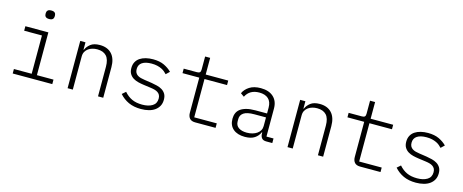

<svg xmlns="http://www.w3.org/2000/svg" viewBox="-41 -1380 4882 2024"><g transform="rotate(15 2400.0 -367.5)"><path d="M332 -654Q305 -654 293.5 -665.5Q282 -677 282 -694V-707Q282 -724 293.5 -735.5Q305 -747 332 -747Q359 -747 370.5 -735.5Q382 -724 382 -707V-694Q382 -677 370.5 -665.5Q359 -654 332 -654ZM110 -49H304V-467H110V-516H361V-49H542V0H110Z M709 0V-516H766V-436H770Q785 -472 820.5 -500Q856 -528 921 -528Q1005 -528 1051.5 -477.5Q1098 -427 1098 -333V0H1041V-323Q1041 -403 1006.5 -440Q972 -477 906 -477Q879 -477 854 -470Q829 -463 809.5 -449Q790 -435 778 -413.5Q766 -392 766 -363V0Z M1511 12Q1433 12 1375.5 -14.5Q1318 -41 1276 -89L1315 -123Q1353 -79 1400 -57.5Q1447 -36 1512 -36Q1580 -36 1622.5 -62Q1665 -88 1665 -142Q1665 -166 1656.5 -181.5Q1648 -197 1633 -207Q1618 -217 1598 -222.5Q1578 -228 1554 -231L1474 -242Q1444 -246 1413.5 -253.5Q1383 -261 1358.5 -276Q1334 -291 1318.5 -316Q1303 -341 1303 -380Q1303 -418 1318 -446Q1333 -474 1360 -492Q1387 -510 1423.5 -519Q1460 -528 1502 -528Q1574 -528 1623.5 -504.5Q1673 -481 1707 -446L1669 -410Q1658 -422 1643.5 -434.5Q1629 -447 1608.5 -457Q1588 -467 1561 -473.5Q1534 -480 1499 -480Q1433 -480 1396.5 -456Q1360 -432 1360 -384Q1360 -360 1368.5 -344.5Q1377 -329 1392 -319Q1407 -309 1427 -303.5Q1447 -298 1470 -295L1551 -283Q1581 -278 1611.5 -270.5Q1642 -263 1666.5 -248Q1691 -233 1706 -208.5Q1721 -184 1721 -145Q1721 -106 1705.5 -77Q1690 -48 1662.5 -28Q1635 -8 1596 2Q1557 12 1511 12Z M2102 0Q2060 0 2040.5 -22.5Q2021 -45 2021 -83V-467H1838V-516H1983Q2005 -516 2014 -525Q2023 -534 2023 -556V-698H2078V-516H2324V-467H2078V-49H2324V0Z M2879 0Q2844 0 2829 -17Q2814 -34 2812 -63V-81H2807Q2790 -40 2751 -14Q2712 12 2645 12Q2564 12 2517.5 -27.5Q2471 -67 2471 -139Q2471 -173 2482.5 -200.5Q2494 -228 2519.5 -247Q2545 -266 2585 -276.5Q2625 -287 2683 -287H2809V-350Q2809 -415 2773.5 -447Q2738 -479 2675 -479Q2569 -479 2527 -394L2488 -422Q2508 -467 2555.5 -497.5Q2603 -528 2678 -528Q2766 -528 2816 -482.5Q2866 -437 2866 -356V-50H2943V0ZM2654 -36Q2687 -36 2715 -44Q2743 -52 2764 -66.5Q2785 -81 2797 -102Q2809 -123 2809 -149V-244H2683Q2602 -244 2566.5 -219.5Q2531 -195 2531 -153V-127Q2531 -82 2564.5 -59Q2598 -36 2654 -36Z M3109 0V-516H3166V-436H3170Q3185 -472 3220.5 -500Q3256 -528 3321 -528Q3405 -528 3451.5 -477.5Q3498 -427 3498 -333V0H3441V-323Q3441 -403 3406.5 -440Q3372 -477 3306 -477Q3279 -477 3254 -470Q3229 -463 3209.5 -449Q3190 -435 3178 -413.5Q3166 -392 3166 -363V0Z M3902 0Q3860 0 3840.5 -22.5Q3821 -45 3821 -83V-467H3638V-516H3783Q3805 -516 3814 -525Q3823 -534 3823 -556V-698H3878V-516H4124V-467H3878V-49H4124V0Z M4511 12Q4433 12 4375.5 -14.5Q4318 -41 4276 -89L4315 -123Q4353 -79 4400 -57.5Q4447 -36 4512 -36Q4580 -36 4622.5 -62Q4665 -88 4665 -142Q4665 -166 4656.5 -181.5Q4648 -197 4633 -207Q4618 -217 4598 -222.5Q4578 -228 4554 -231L4474 -242Q4444 -246 4413.5 -253.5Q4383 -261 4358.5 -276Q4334 -291 4318.5 -316Q4303 -341 4303 -380Q4303 -418 4318 -446Q4333 -474 4360 -492Q4387 -510 4423.5 -519Q4460 -528 4502 -528Q4574 -528 4623.5 -504.5Q4673 -481 4707 -446L4669 -410Q4658 -422 4643.5 -434.5Q4629 -447 4608.5 -457Q4588 -467 4561 -473.5Q4534 -480 4499 -480Q4433 -480 4396.5 -456Q4360 -432 4360 -384Q4360 -360 4368.5 -344.5Q4377 -329 4392 -319Q4407 -309 4427 -303.5Q4447 -298 4470 -295L4551 -283Q4581 -278 4611.5 -270.5Q4642 -263 4666.5 -248Q4691 -233 4706 -208.5Q4721 -184 4721 -145Q4721 -106 4705.5 -77Q4690 -48 4662.5 -28Q4635 -8 4596 2Q4557 12 4511 12Z"/></g></svg>

Font: IBM Plex Mono Light
Style: Regular
Weight: 300
Monospace: yes
Designer: Mike Abbink, Paul van der Laan, Pieter van Rosmalen
Foundry: Bold Monday
Version: Version 2.3